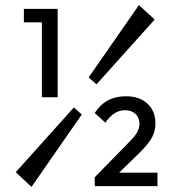

<svg xmlns="http://www.w3.org/2000/svg" viewBox="-20 -723 696 756"><path d="M360 -391 329 -418 527 -703 589 -646ZM145 -340V-635H74V-688H207V-340ZM353 10V-25L487 -162Q512 -187 520.5 -203Q529 -219 529 -236Q529 -260 513.5 -274.5Q498 -289 472 -289Q428 -289 395 -240L353 -278Q395 -344 476 -344Q529 -344 560.5 -315Q592 -286 592 -237Q592 -207 578.5 -182Q565 -157 532 -124L449 -43H600V10ZM271 -300 302 -272 104 13 42 -45Z"/></svg>

Font: Outfit Light
Style: Regular
Weight: 300
Designer: Rodrigo Fuenzalida
Foundry: fragTYPE
Version: Version 1.100; ttfautohint (v1.8.4.7-5d5b)